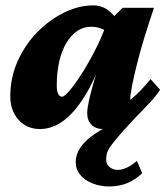

<svg xmlns="http://www.w3.org/2000/svg" viewBox="-20 -464 608 702"><path d="M378.9 217.8Q347.7 217.8 319.3 207Q291 196.3 273.9 175.8Q256.8 155.3 256.8 127.9Q256.8 101.6 273.4 76.2Q290 50.8 324.7 26.9Q359.4 2.9 411.1 -18.6L431.6 -14.6Q424.8 -7.8 400.4 0Q376 7.8 356.4 7.8Q330.1 7.8 314.5 -7.8Q298.8 -23.4 298.8 -50.8Q298.8 -67.4 305.7 -98.1Q312.5 -128.9 326.2 -175.8Q339.8 -222.7 360.4 -286.1H366.2Q336.9 -194.3 299.3 -128.4Q261.7 -62.5 218.3 -27.3Q174.8 7.8 126 7.8Q78.1 7.8 47.9 -25.9Q17.6 -59.6 17.6 -111.3Q17.6 -180.7 44.9 -241.2Q72.3 -301.8 117.2 -347.2Q162.1 -392.6 215.3 -418.5Q268.6 -444.3 320.3 -444.3Q353.5 -444.3 377 -425.3Q400.4 -406.2 424.8 -372.1L380.9 -341.8Q366.2 -353.5 349.1 -359.9Q332 -366.2 312.5 -366.2Q285.2 -366.2 262.2 -350.6Q239.3 -335 222.2 -306.2Q205.1 -277.3 196.3 -237.8Q187.5 -198.2 187.5 -150.4Q187.5 -131.8 192.4 -121.1Q197.3 -110.4 207 -110.4Q215.8 -110.4 237.3 -136.2Q258.8 -162.1 285.2 -204.6Q311.5 -247.1 336.4 -297.9Q361.3 -348.6 376 -399.4L396.5 -404.3L428.7 -435.5H543Q525.4 -383.8 509.3 -331.5Q493.2 -279.3 481.4 -232.4Q469.7 -185.5 462.9 -150.9Q456.1 -116.2 456.1 -99.6Q472.7 -111.3 491.7 -130.9Q510.7 -150.4 530.3 -174.8L565.4 -135.7Q552.7 -117.2 542 -104.5Q531.2 -91.8 520.5 -81.1Q463.9 -22.5 432.6 12.2Q401.4 46.9 387.7 65.9Q374 85 371.1 96.2Q368.2 107.4 368.2 119.1Q368.2 137.7 381.3 147.5Q394.5 157.2 410.2 157.2Q425.8 157.2 443.8 148.9Q461.9 140.6 480.5 124L500 168.9Q476.6 192.4 446.3 205.1Q416 217.8 378.9 217.8Z"/></svg>

Font: Crimson Pro Black
Style: Italic
Weight: 900
Italic angle: -12°
Designer: Jacques Le Bailly
Foundry: Baron von Fonthausen
Version: Version 1.003